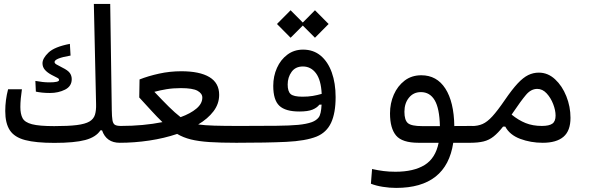

<svg xmlns="http://www.w3.org/2000/svg" viewBox="-20 -713 2970 962"><path d="M252 2.9Q159.7 2.9 106 -11.2Q52.2 -25.4 29.3 -60.3Q6.3 -95.2 6.3 -156.7Q6.3 -211.4 20.5 -265.6H89.8Q86.4 -243.2 84.2 -220Q82 -196.8 82 -176.8Q82 -142.1 93 -121.1Q104 -100.1 140.1 -90.6Q176.3 -81.1 251.5 -81.1Q322.8 -81.1 365 -86.4Q407.2 -91.8 428.2 -104.2Q449.2 -116.7 455.8 -138.2Q462.4 -159.7 461.4 -191.4L450.2 -693.4H532.2L540 -167Q540 -165 540 -163.1Q540.5 -127.9 543.5 -110.6Q546.4 -93.3 555.9 -87.6Q565.4 -82 585.9 -82Q604.5 -82 613 -74.2Q621.6 -66.4 621.6 -44.9Q621.6 -17.6 609.6 -7.6Q597.7 2.4 580.1 2.4Q512.7 2.4 491.2 -60.1H483.4Q460.9 -25.9 407.2 -11.5Q353.5 2.9 252 2.9ZM230.5 -247.1Q209 -247.1 190.9 -249Q172.9 -251 159.7 -253.9L157.2 -307.6Q176.8 -304.2 193.4 -302.2Q210 -300.3 227.5 -300.3Q275.9 -300.3 275.9 -312Q275.9 -318.4 268.6 -322.3Q261.2 -326.2 238.3 -337.9Q217.3 -349.1 205.1 -363Q192.9 -377 192.9 -396Q192.9 -420.9 223.1 -449.7Q253.4 -478.5 330.1 -493.2L333.5 -434.6Q253.4 -420.9 253.4 -402.3Q253.4 -395.5 263.2 -389.9Q272.9 -384.3 292 -374.5Q320.8 -360.4 330.1 -346.9Q339.4 -333.5 339.4 -316.4Q339.4 -280.8 305.9 -263.9Q272.5 -247.1 230.5 -247.1Z M578.6 2.4 585.9 -82Q697.8 -82 793.9 -101.1Q766.6 -127.4 739.5 -157.2Q712.4 -187 677.7 -224.6L679.2 -314.9Q722.2 -332 776.6 -344Q831.1 -356 888.2 -356Q980.5 -356 1029.3 -326.7Q1078.1 -297.4 1078.1 -237.8Q1078.1 -192.9 1049.8 -155.5Q1021.5 -118.2 973.1 -89.4Q1004.9 -85 1053 -83.5Q1101.1 -82 1171.9 -82Q1205.6 -82 1215.1 -74Q1224.6 -65.9 1224.6 -43.5Q1224.6 -19.5 1213.1 -8.5Q1201.7 2.4 1164.1 2.4Q1084.5 2.4 1029.5 -1.2Q974.6 -4.9 936.3 -14.4Q897.9 -23.9 867.7 -42Q802.7 -20 728 -8.8Q653.3 2.4 578.6 2.4ZM884.8 -126Q934.6 -144 964.1 -168.9Q993.7 -193.8 993.7 -224.1Q993.7 -244.6 969.7 -258.1Q945.8 -271.5 886.2 -271.5Q846.7 -271.5 813.5 -265.9Q780.3 -260.3 753.4 -252.9Q796.9 -207 826.2 -178Q855.5 -148.9 884.8 -126Z M1164.1 2.4 1171.4 -82Q1175.3 -82 1179.4 -82Q1183.6 -82 1187.5 -82Q1295.9 -82 1364.3 -82.8Q1432.6 -83.5 1473.9 -87.4Q1515.1 -91.3 1542.5 -101.1Q1564.9 -109.4 1576.9 -125Q1588.9 -140.6 1591.3 -189L1580.1 -188.5Q1568.8 -173.3 1545.9 -163.8Q1522.9 -154.3 1479.5 -154.3Q1410.2 -154.3 1379.6 -183.1Q1349.1 -211.9 1349.1 -282.7Q1349.1 -331.5 1367.7 -372.8Q1386.2 -414.1 1419.9 -439.2Q1453.6 -464.4 1498.5 -464.4Q1550.3 -464.4 1586.7 -434.1Q1623 -403.8 1642.3 -350.1Q1661.6 -296.4 1661.6 -226.6Q1661.6 -146.5 1638.9 -97.9Q1616.2 -49.3 1566.4 -28.8Q1511.2 -6.8 1414.1 -2.2Q1316.9 2.4 1164.1 2.4ZM1591.8 -242.7Q1588.4 -312.5 1563 -346.2Q1537.6 -379.9 1497.6 -379.9Q1460.4 -379.9 1440.9 -352.8Q1421.4 -325.7 1421.4 -289.6Q1421.4 -254.9 1436.3 -241.7Q1451.2 -228.5 1495.6 -228.5Q1524.4 -228.5 1547.1 -232.4Q1569.8 -236.3 1591.8 -242.7ZM1558.1 -523.9 1497.1 -585 1436 -523.9 1367.7 -592.8 1436 -661.6 1497.1 -600.1 1558.1 -661.6 1626.5 -592.8Z M1964.8 228.5Q1932.1 228.5 1898.2 223.1Q1864.3 217.8 1838.4 207.5L1844.2 133.8Q1874.5 140.6 1901.9 144Q1929.2 147.5 1961.4 147.5Q2052.7 147.5 2107.4 113.8Q2162.1 80.1 2177.7 2.4H2077.1Q1995.1 2.4 1964.6 -33.9Q1934.1 -70.3 1934.1 -145Q1934.1 -195.3 1953.1 -238.8Q1972.2 -282.2 2007.3 -309.1Q2042.5 -335.9 2090.8 -335.9Q2168.5 -335.9 2211.4 -269.3Q2254.4 -202.6 2256.3 -81.5L2343.8 -82Q2368.2 -82 2377 -73Q2385.7 -64 2385.7 -39.6Q2385.7 -15.6 2374 -6.6Q2362.3 2.4 2337.9 2.4H2251Q2216.8 228.5 1964.8 228.5ZM2184.1 -81.1Q2182.1 -169.9 2158 -210.7Q2133.8 -251.5 2088.9 -251.5Q2051.8 -251.5 2029.1 -223.6Q2006.3 -195.8 2006.3 -152.8Q2006.3 -110.8 2023.9 -95.9Q2041.5 -81.1 2095.2 -81.1Q2102.1 -81.1 2109.4 -81.1Q2116.7 -81.1 2124.5 -81.1Q2138.7 -81.1 2153.6 -81.1Q2168.5 -81.1 2184.1 -81.1Z M2335 2.4Q2321.8 2.4 2316.2 -8.1Q2310.5 -18.6 2310.5 -44.9Q2310.5 -81.5 2343.8 -81.5Q2374.5 -81.5 2397.9 -91.8Q2421.4 -102.1 2447 -130.1Q2472.7 -158.2 2509.8 -212.4Q2545.9 -265.1 2573.7 -294.9Q2601.6 -324.7 2626.7 -336.9Q2651.9 -349.1 2679.7 -349.1Q2725.1 -349.1 2761 -315.9Q2796.9 -282.7 2817.6 -230.7Q2838.4 -178.7 2838.4 -122.6Q2838.4 -57.6 2803.2 -27.6Q2768.1 2.4 2699.2 2.4Q2639.2 2.4 2586.4 -17.3Q2533.7 -37.1 2511.7 -78.6H2500.5Q2475.6 -46.9 2453.1 -29.1Q2430.7 -11.2 2403.1 -4.4Q2375.5 2.4 2335 2.4ZM2543.5 -138.7Q2577.6 -110.8 2613.5 -96.4Q2649.4 -82 2694.8 -82Q2731.4 -82 2747.6 -93.5Q2763.7 -105 2763.7 -133.8Q2763.7 -160.2 2751.7 -191.4Q2739.7 -222.7 2719 -245.1Q2698.2 -267.6 2671.9 -267.6Q2640.6 -267.6 2615.5 -237.8Q2590.3 -208 2551.8 -150.9Q2547.4 -144 2543.5 -138.7Z"/></svg>

Font: Cascadia Mono SemiLight
Style: Regular
Weight: 350
Monospace: yes
Designer: Aaron Bell
Foundry: Saja Typeworks
Version: Version 2404.023; ttfautohint (v1.8.4)